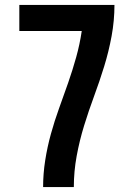

<svg xmlns="http://www.w3.org/2000/svg" viewBox="-20 -755 540 775"><path d="M154 0Q154 -54 162.5 -108Q171 -162 185.5 -214.5Q200 -267 218.5 -318Q237 -369 255 -420.5Q273 -472 287.5 -524Q302 -576 310 -630H58V-735H442Q442 -672 430.5 -609.5Q419 -547 400.5 -487Q382 -427 360 -367.5Q338 -308 319.5 -248Q301 -188 289.5 -125.5Q278 -63 278 0Z"/></svg>

Font: Iosevka Term Curly Extrabold
Style: Regular
Weight: 800
Designer: Belleve Invis
Foundry: Belleve Invis
Version: Version 32.3.0